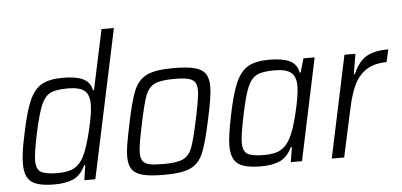

<svg xmlns="http://www.w3.org/2000/svg" viewBox="-51 -846 2003 957"><g transform="rotate(-5 950.5 -367.5)"><path d="M37 -108Q37 -162 58 -256Q80 -365 104 -419.5Q128 -474 166 -496Q204 -518 273 -518Q338 -518 373.5 -501Q409 -484 417 -443H422L486 -743H548L390 0H335L346 -75H341Q318 -26 281 -9Q244 8 185 8Q104 8 70.5 -17Q37 -42 37 -108ZM337 -116Q358 -156 379 -243Q400 -330 400 -375Q400 -423 375.5 -443Q351 -463 292 -463Q233 -463 205 -449Q177 -435 159 -393.5Q141 -352 120 -255Q99 -155 99 -119Q99 -75 122.5 -61Q146 -47 207 -47Q259 -47 288.5 -63Q318 -79 337 -116Z M558 -99Q558 -124 563.5 -158Q569 -192 582 -254Q606 -373 627.5 -424.5Q649 -476 692 -497Q735 -518 825 -518Q893 -518 930.5 -508.5Q968 -499 984.5 -476Q1001 -453 1001 -410Q1001 -363 977 -254Q952 -135 931 -84Q910 -33 867.5 -12.5Q825 8 735 8Q666 8 628.5 -1.5Q591 -11 574.5 -33.5Q558 -56 558 -99ZM915 -254 920 -277Q922 -286 930 -329.5Q938 -373 938 -398Q938 -425 927.5 -439Q917 -453 893 -458.5Q869 -464 825 -464Q757 -464 726.5 -449Q696 -434 681 -395Q666 -356 645 -254Q633 -197 627.5 -165Q622 -133 622 -111Q622 -84 632.5 -70Q643 -56 666.5 -51Q690 -46 735 -46Q803 -46 833.5 -60.5Q864 -75 879 -114Q894 -153 915 -254Z M1070 -108Q1070 -154 1091 -256Q1113 -365 1137 -419.5Q1161 -474 1199 -496Q1237 -518 1306 -518Q1371 -518 1407 -501Q1443 -484 1451 -441H1456L1476 -510H1532L1424 0H1368L1380 -75H1375Q1351 -26 1314 -9Q1277 8 1219 8Q1138 8 1104 -17Q1070 -42 1070 -108ZM1370 -116Q1392 -155 1413 -243.5Q1434 -332 1434 -375Q1434 -423 1409 -443Q1384 -463 1326 -463Q1267 -463 1238.5 -449Q1210 -435 1192 -393.5Q1174 -352 1154 -255Q1133 -155 1133 -119Q1133 -75 1156 -61Q1179 -47 1240 -47Q1292 -47 1321 -63Q1350 -79 1370 -116Z M1681 -510H1736L1719 -409H1724Q1752 -473 1793 -495.5Q1834 -518 1901 -518L1887 -455Q1825 -455 1785.5 -429Q1746 -403 1724 -357Q1702 -311 1687 -239L1635 0H1573Z"/></g></svg>

Font: Saira Semi Condensed Light
Style: Italic
Weight: 300
Width: 4
Italic angle: -12°
Designer: Hector Gatti with collaboration of the Omnibus-Type team
Foundry: Omnibus-Type
Version: Version 1.001; ttfautohint (v1.8)